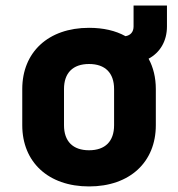

<svg xmlns="http://www.w3.org/2000/svg" viewBox="-20 -660 640 690"><path d="M460 -565C460 -545 449 -533 431 -530C395 -550 351 -560 300 -560C153 -560 60 -472 60 -340V-210C60 -78 153 10 300 10C447 10 540 -78 540 -210V-340C540 -381 531 -418 514 -449C555 -471 580 -512 580 -565V-640H460ZM390 -210C390 -152 358 -120 300 -120C242 -120 210 -152 210 -210V-340C210 -398 242 -430 300 -430C358 -430 390 -398 390 -340Z"/></svg>

Font: Tekne LDO ExtraBold
Style: Regular
Weight: 800
Monospace: yes
Designer: Alessio Laiso, Mario Rullo, Paolo Rosset
Foundry: Alessio Laiso
Version: Version 1.000;hotconv 1.0.109;makeotfexe 2.5.65596